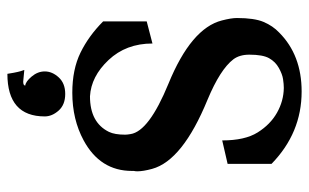

<svg xmlns="http://www.w3.org/2000/svg" viewBox="-174 -456 812 504"><g transform="rotate(90 232.0 -204.0)"><path d="M223.6 12.2Q162.1 12.2 118.2 -9.3Q74.2 -30.8 36.1 -68.8V-183.1L94.2 -198.2Q94.2 -128.9 137.5 -83Q180.7 -37.1 232.9 -34.2Q301.8 -34.2 326.2 -84Q333.5 -99.1 333.5 -126.5Q333.5 -131.8 332 -140.6Q324.7 -189 199.7 -240.2Q54.2 -299.8 33.7 -380.4Q27.3 -404.8 27.3 -419.9Q27.3 -465.8 37.6 -490Q47.9 -514.2 65.4 -530.8Q124.5 -589.8 220.2 -589.8Q329.1 -589.8 410.2 -510.7V-395.5L348.6 -381.3Q348.6 -440.9 327.6 -474.4Q306.6 -507.8 275.9 -525.1Q245.1 -542.5 210.9 -543Q200.7 -543 187.7 -541Q174.8 -539.1 158.4 -530Q142.1 -521 132.8 -504.4Q123.5 -487.8 123.5 -452.6Q123.5 -426.8 135.7 -410.6Q162.1 -376 241.7 -342.8Q401.4 -277.3 423.3 -197.3Q429.7 -173.8 429.7 -158.2Q429.7 -153.3 428.7 -149.4V-144.5Q428.7 -61 348.6 -17.6Q293.5 12.2 223.6 12.2ZM173.8 182.6 170.9 165.5Q169.9 159.2 168.9 156Q168 152.8 168 152.3Q168 150.9 163.6 138.2L194.3 141.1Q204.6 141.1 204.6 135.7Q194.3 134.8 180.9 118.9Q167.5 103 167.5 84.5Q167.5 64.9 183.1 47.9Q198.7 30.8 226.6 30.8Q254.9 30.8 270.3 48.1Q285.6 65.4 285.6 84.5Q285.6 182.6 173.8 182.6Z"/></g></svg>

Font: Quaaykop
Style: Bold
Weight: 700
Designer: Tup Wanders
Foundry: Free font, DO NOT SELL
Version: Version 1.00;July 31, 2023;FontCreator 11.5.0.2430 64-bit